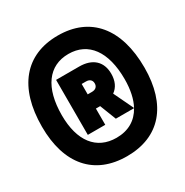

<svg xmlns="http://www.w3.org/2000/svg" viewBox="-158 -814 902 936"><g transform="rotate(-30 293.0 -346.5)"><path d="M293 -7.3C476.6 -7.3 581.5 -128.4 581.5 -339.4C581.5 -559.6 476.6 -686 293 -686C109.4 -686 4.4 -559.6 4.4 -339.4C4.4 -128.4 109.4 -7.3 293 -7.3ZM178.2 -193.4H276.4V-284.7H300.3L335.9 -193.4H438.5C408.7 -139.6 359.4 -110.8 293 -110.8C180.7 -110.8 116.2 -194.3 116.2 -339.4C116.2 -493.7 180.7 -582.5 293 -582.5C405.3 -582.5 469.7 -493.7 469.7 -339.4C469.7 -280.3 459 -231.4 439 -194.3L385.7 -305.7C412.1 -324.2 426.3 -354.5 426.3 -394.5C426.3 -462.9 383.3 -502.9 308.1 -502.9H178.2ZM276.4 -423.3H300.3C320.8 -423.3 333 -412.6 333 -394C333 -375.5 320.8 -364.7 300.3 -364.7H276.4Z"/></g></svg>

Font: Cascadia Code
Style: Bold
Weight: 700
Monospace: yes
Designer: Aaron Bell
Foundry: Saja Typeworks
Version: Version 2404.023